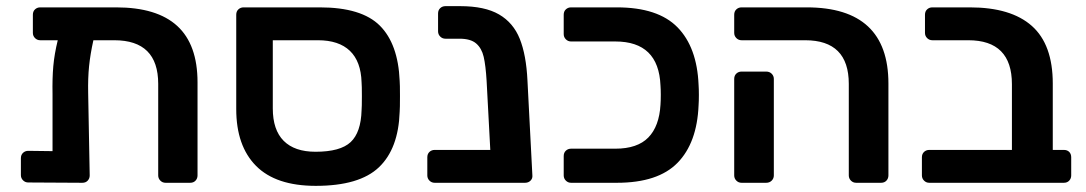

<svg xmlns="http://www.w3.org/2000/svg" viewBox="-20 -595 3534 625"><path d="M623 -327V-24Q623 -14 616.5 -7Q610 0 599 0H519Q509 0 502 -7Q495 -14 495 -24V-322Q495 -464 352 -464H284Q274 -419 270 -380Q266 -341 267 -292L272 -24Q272 -14 265.5 -7Q259 0 248 0L72 -1Q62 -1 55 -8Q48 -15 48 -25V-80Q48 -91 55 -97.5Q62 -104 72 -104L151 -103V-289Q150 -340 153.5 -379.5Q157 -419 168 -464H111Q101 -464 94 -471Q87 -478 87 -488V-547Q87 -558 94 -564.5Q101 -571 111 -571H358Q491 -571 557 -510.5Q623 -450 623 -327Z M749 -240V-547Q749 -558 756 -564.5Q763 -571 773 -571H1021Q1157 -571 1216.5 -511.5Q1276 -452 1281 -332Q1282 -322 1282 -282Q1282 -241 1281 -231Q1277 -111 1213.5 -50.5Q1150 10 1008 10Q878 10 813.5 -55Q749 -120 749 -240ZM1157 -236Q1158 -246 1158 -282Q1158 -317 1157 -327Q1155 -395 1119 -429.5Q1083 -464 1015 -464H868V-242Q868 -172 903.5 -136.5Q939 -101 1007 -101Q1088 -101 1121.5 -132.5Q1155 -164 1157 -236Z M1689 0H1395Q1385 0 1378 -7Q1371 -14 1371 -24V-83Q1371 -94 1378 -100.5Q1385 -107 1395 -107H1576L1564 -332Q1561 -382 1554.5 -410Q1548 -438 1530 -453.5Q1512 -469 1476 -469H1430Q1420 -469 1413 -476Q1406 -483 1406 -493V-551Q1406 -562 1413 -568.5Q1420 -575 1430 -575H1478Q1558 -575 1604.5 -548Q1651 -521 1672 -468.5Q1693 -416 1697 -333L1713 -24Q1714 -14 1707 -7Q1700 0 1689 0Z M1815 -24V-87Q1815 -98 1822 -104.5Q1829 -111 1839 -111H1983Q2055 -111 2090.5 -147.5Q2126 -184 2130 -254Q2131 -267 2131 -286Q2131 -305 2130 -317Q2124 -460 1983 -460H1839Q1829 -460 1822 -467Q1815 -474 1815 -484V-547Q1815 -558 1822 -564.5Q1829 -571 1839 -571H1988Q2122 -571 2185.5 -506Q2249 -441 2254 -319Q2255 -306 2255 -286Q2255 -265 2254 -252Q2249 -130 2185.5 -65Q2122 0 1988 0H1839Q1829 0 1822 -7Q1815 -14 1815 -24Z M2743 -24V-322Q2743 -464 2601 -464H2394Q2384 -464 2377 -471Q2370 -478 2370 -488V-547Q2370 -558 2377 -564.5Q2384 -571 2394 -571H2606Q2872 -571 2872 -323V-24Q2872 -14 2865.5 -7Q2859 0 2848 0H2767Q2757 0 2750 -7Q2743 -14 2743 -24ZM2370 -24V-338Q2370 -349 2377 -355.5Q2384 -362 2394 -362H2474Q2485 -362 2492 -355Q2499 -348 2499 -338V-24Q2499 -14 2492 -7Q2485 0 2474 0H2394Q2384 0 2377 -7Q2370 -14 2370 -24Z M2981 -24V-83Q2981 -94 2988 -100.5Q2995 -107 3005 -107H3274V-321Q3274 -464 3132 -464H3015Q3005 -464 2998 -471Q2991 -478 2991 -488V-547Q2991 -558 2998 -564.5Q3005 -571 3015 -571H3137Q3271 -571 3339 -510.5Q3407 -450 3407 -323V-107H3443Q3454 -107 3460.5 -100.5Q3467 -94 3467 -83V-24Q3467 -14 3460.5 -7Q3454 0 3443 0H3005Q2995 0 2988 -7Q2981 -14 2981 -24Z"/></svg>

Font: Hezaedrus Medium
Style: Regular
Weight: 500
Designer: Hubert & Fischer
Foundry: Hubert & Fischer
Version: Version 1.10;September 3, 2019;FontCreator 11.5.0.2425 64-bi